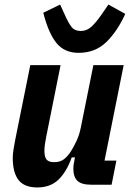

<svg xmlns="http://www.w3.org/2000/svg" viewBox="-20 -811 581 843"><path d="M246 -525 183 -211Q180 -195 177.5 -179Q175 -163 175 -148Q175 -122 184.5 -110.5Q194 -99 218 -99Q243 -99 259.5 -111Q276 -123 291 -146Q305 -168 317 -194.5Q329 -221 335 -252L390 -525H523L439 -106H491L470 0H380Q338 0 320 -17Q302 -34 302 -72Q302 -79 303 -87Q304 -95 306 -103L309 -120H295Q272 -56 236.5 -22Q201 12 144 12Q87 12 61.5 -20.5Q36 -53 36 -118Q36 -135 40 -159Q44 -183 47 -198L113 -525ZM325 -579Q263 -579 228 -622Q193 -665 170 -755L244 -791L265 -745Q279 -713 293 -694Q307 -675 335 -675Q360 -675 380 -692.5Q400 -710 425 -746L456 -791L530 -750Q495 -673 446.5 -626Q398 -579 325 -579Z"/></svg>

Font: IBM Plex Sans Cond
Style: Bold Italic
Weight: 700
Width: 3
Italic angle: -11°
Designer: Mike Abbink, Paul van der Laan, Pieter van Rosmalen
Foundry: Bold Monday
Version: Version 1.3